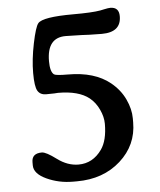

<svg xmlns="http://www.w3.org/2000/svg" viewBox="-50 -677 630 758"><g transform="rotate(-5 265.0 -298.5)"><path d="M230.5 -538.6Q230.5 -538.6 229.5 -538.6Q155.8 -538.6 155.8 -445.3Q155.8 -403.3 170.9 -392.1Q178.7 -386.7 225.6 -386.7Q331.1 -386.7 392.6 -336.9Q429.2 -307.1 447.5 -267.8Q465.8 -228.5 465.8 -192.4V-176.3Q465.8 -85.9 397.5 -24.7Q329.1 36.6 224.6 36.6H209Q153.3 36.6 104.7 14.2Q56.2 -8.3 56.2 -41.5V-54.2Q56.2 -88.9 96.2 -88.9Q112.8 -88.9 153.1 -58.8Q193.4 -28.8 236.8 -28.8Q293.5 -28.8 329.1 -79.1Q354 -114.3 354 -180.2Q354 -207.5 340.3 -236.8Q326.7 -266.1 303.7 -284.7Q262.2 -317.9 180.2 -317.9L165.5 -316.9Q156.2 -316.4 133.1 -316.4Q109.9 -316.4 99.6 -333.7Q89.4 -351.1 89.4 -404.3Q89.4 -457.5 102.5 -521.2Q115.7 -585 127 -598.6Q145.5 -621.6 267.6 -621.6Q342.3 -621.6 375 -627.4L389.2 -630.4Q407.2 -634.3 415 -634.3Q449.7 -634.3 449.7 -598.1Q449.7 -534.7 373 -534.7Q344.7 -534.7 323.7 -535.6L292.5 -537.1Q245.6 -538.6 230.5 -538.6Z"/></g></svg>

Font: Averia Serif Libre
Style: Regular
Weight: 400
Version: Version 1.002